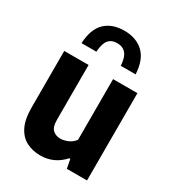

<svg xmlns="http://www.w3.org/2000/svg" viewBox="-193 -919 950 1042"><g transform="rotate(30 281.5 -398.5)"><path d="M220.5 9.5Q172 9.5 133.5 -10.2Q95 -30 72.8 -74.5Q50.5 -119 50.5 -193V-547H203V-204.5Q203 -159 221.5 -141.5Q240 -124 269.5 -124Q291 -124 315.8 -134.5Q340.5 -145 356.5 -166.5V-547H509V0H382.5L372 -56H365Q307 9.5 220.5 9.5ZM110.5 -630.5Q115 -720 159.2 -762.8Q203.5 -805.5 279.5 -805.5Q354 -805.5 399.5 -762.8Q445 -720 449.5 -630.5H356.5Q353.5 -682 333.8 -704.8Q314 -727.5 279.5 -727.5Q243.5 -727.5 225 -704.8Q206.5 -682 203.5 -630.5Z"/></g></svg>

Font: Encode Sans SmCnd
Style: Bold
Weight: 700
Width: 4
Designer: Multiple Designers
Foundry: Impallari Type
Version: Version 3.002; ttfautohint (v1.8.3) -l 8 -r 50 -G 200 -x 14 